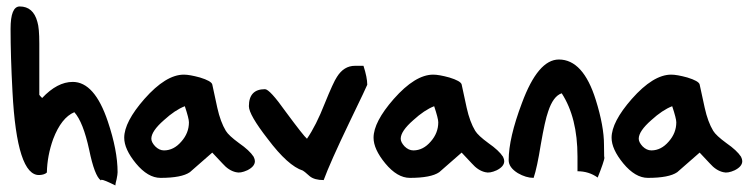

<svg xmlns="http://www.w3.org/2000/svg" viewBox="-20 -645 2319 594"><path d="M343.8 -112.3Q343.8 -105.5 340.8 -90.8Q336.9 -76.2 336.9 -71.3Q301.8 -88.9 293.9 -88.9Q293 -87.9 292 -86.9Q272.5 -100.6 255.9 -181.6Q237.3 -267.6 210 -297.9Q169.9 -281.2 144.5 -214.8Q126 -163.1 125 -111.3Q118.2 -104.5 102.5 -103.5Q32.2 -99.6 18.6 -361.3Q12.7 -470.7 12.7 -555.7Q12.7 -625 41 -625Q83 -625 95.7 -577.1Q101.6 -558.6 101.6 -510.7Q101.6 -458 101.6 -351.6Q103.5 -348.6 110.4 -341.8Q157.2 -391.6 205.1 -391.6Q272.5 -391.6 313.5 -269.5Q343.8 -179.7 343.8 -112.3Z M710 -112.3Q687.5 -117.2 668 -139.6Q638.7 -170.9 636.7 -172.9Q602.5 -142.6 567.4 -112.3Q542 -94.7 476.6 -94.7Q437.5 -94.7 400.4 -139.6Q364.3 -183.6 364.3 -218.8Q364.3 -267.6 426.8 -338.9Q493.2 -414.1 548.8 -414.1Q566.4 -414.1 598.6 -405.3Q633.8 -394.5 636.7 -383.8Q644.5 -347.7 652.3 -311.5Q662.1 -267.6 678.7 -240.2Q687.5 -225.6 719.7 -202.1Q752 -179.7 764.6 -160.2Q768.6 -152.3 768.6 -146.5Q768.6 -129.9 745.1 -118.2Q723.6 -108.4 710 -112.3ZM564.5 -266.6Q564.5 -278.3 551.8 -316.4Q521.5 -304.7 487.3 -273.4Q448.2 -239.3 448.2 -215.8Q448.2 -205.1 460 -192.4Q472.7 -179.7 487.3 -179.7Q517.6 -179.7 541 -207Q564.5 -233.4 564.5 -266.6Z M1116.2 -382.8Q1116.2 -380.9 1061.5 -267.6Q1001 -141.6 981.4 -87.9Q953.1 -87.9 938.5 -99.6Q919.9 -116.2 917 -117.2Q871.1 -131.8 808.6 -214.8Q750 -290 750 -316.4Q750 -369.1 799.8 -369.1Q814.5 -369.1 864.3 -298.8Q919.9 -223.6 929.7 -215.8Q958 -256.8 984.4 -324.2Q1011.7 -391.6 1022.5 -407.2Q1043.9 -441.4 1078.1 -441.4Q1085.9 -441.4 1094.7 -441.4Q1102.5 -441.4 1104.5 -441.4Q1116.2 -405.3 1116.2 -382.8Z M1481.4 -112.3Q1459 -117.2 1439.5 -139.6Q1410.2 -170.9 1408.2 -172.9Q1374 -142.6 1338.9 -112.3Q1313.5 -94.7 1248 -94.7Q1209 -94.7 1171.9 -139.6Q1135.7 -183.6 1135.7 -218.8Q1135.7 -267.6 1198.2 -338.9Q1264.6 -414.1 1320.3 -414.1Q1337.9 -414.1 1370.1 -405.3Q1405.3 -394.5 1408.2 -383.8Q1416 -347.7 1423.8 -311.5Q1433.6 -267.6 1450.2 -240.2Q1459 -225.6 1491.2 -202.1Q1523.4 -179.7 1536.1 -160.2Q1540 -152.3 1540 -146.5Q1540 -129.9 1516.6 -118.2Q1495.1 -108.4 1481.4 -112.3ZM1335.9 -266.6Q1335.9 -278.3 1323.2 -316.4Q1293 -304.7 1258.8 -273.4Q1219.7 -239.3 1219.7 -215.8Q1219.7 -205.1 1231.4 -192.4Q1244.1 -179.7 1258.8 -179.7Q1289.1 -179.7 1312.5 -207Q1335.9 -233.4 1335.9 -266.6Z M1848.6 -197.3Q1848.6 -146.5 1850.6 -159.2Q1848.6 -144.5 1829.1 -95.7Q1801.8 -115.2 1766.6 -115.2Q1766.6 -142.6 1766.6 -161.1Q1766.6 -281.2 1717.8 -356.4Q1691.4 -347.7 1675.8 -299.8Q1666 -272.5 1653.3 -199.2Q1641.6 -126 1630.9 -94.7Q1607.4 -94.7 1582 -109.4Q1553.7 -127 1553.7 -149.4Q1553.7 -217.8 1594.7 -326.2Q1644.5 -460.9 1709 -460.9Q1784.2 -460.9 1823.2 -335.9Q1848.6 -254.9 1848.6 -197.3Z M2217.8 -112.3Q2195.3 -117.2 2175.8 -139.6Q2146.5 -170.9 2144.5 -172.9Q2110.4 -142.6 2075.2 -112.3Q2049.8 -94.7 1984.4 -94.7Q1945.3 -94.7 1908.2 -139.6Q1872.1 -183.6 1872.1 -218.8Q1872.1 -267.6 1934.6 -338.9Q2001 -414.1 2056.6 -414.1Q2074.2 -414.1 2106.4 -405.3Q2141.6 -394.5 2144.5 -383.8Q2152.3 -347.7 2160.2 -311.5Q2169.9 -267.6 2186.5 -240.2Q2195.3 -225.6 2227.5 -202.1Q2259.8 -179.7 2272.5 -160.2Q2276.4 -152.3 2276.4 -146.5Q2276.4 -129.9 2252.9 -118.2Q2231.4 -108.4 2217.8 -112.3ZM2072.3 -266.6Q2072.3 -278.3 2059.6 -316.4Q2029.3 -304.7 1995.1 -273.4Q1956.1 -239.3 1956.1 -215.8Q1956.1 -205.1 1967.8 -192.4Q1980.5 -179.7 1995.1 -179.7Q2025.4 -179.7 2048.8 -207Q2072.3 -233.4 2072.3 -266.6Z"/></svg>

Font: Lazy Dog
Style: Regular
Weight: 400
Version: July 2001 - Freeware